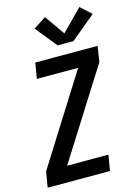

<svg xmlns="http://www.w3.org/2000/svg" viewBox="-143 -1061 813 1137"><g transform="rotate(-15 263.5 -492.5)"><path d="M3 0 19 -96 361 -639H108L124 -735H506L491 -639L148 -96H401L385 0ZM278 -799 172 -930 249 -980 335 -857 461 -985 527 -925 375 -799Z"/></g></svg>

Font: Iosevka SS04 Oblique
Style: Bold
Weight: 700
Italic angle: -9°
Monospace: yes
Designer: Belleve Invis
Foundry: Belleve Invis
Version: Version 19.0.0; ttfautohint (v1.8.4)